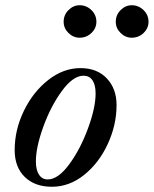

<svg xmlns="http://www.w3.org/2000/svg" viewBox="-20 -705 587 733"><path d="M36 -132Q36 -209 71 -281.5Q106 -354 164 -399.5Q222 -445 287 -445Q351 -445 388 -405.5Q425 -366 425 -304Q425 -228 391.5 -155.5Q358 -83 301.5 -37.5Q245 8 178 8Q113 8 74.5 -29.5Q36 -67 36 -132ZM345 -348Q345 -381 333 -398.5Q321 -416 299 -416Q259 -416 216.5 -358Q174 -300 145.5 -221.5Q117 -143 117 -89Q117 -56 129 -38Q141 -20 162 -20Q202 -20 244.5 -78Q287 -136 316 -215Q345 -294 345 -348ZM223 -622Q223 -648 241.5 -666.5Q260 -685 284 -685Q310 -685 329 -666.5Q348 -648 348 -622Q348 -597 329 -579Q310 -561 284 -561Q260 -561 241.5 -579Q223 -597 223 -622ZM422 -622Q422 -648 440.5 -666.5Q459 -685 483 -685Q509 -685 528 -666.5Q547 -648 547 -622Q547 -597 528 -579Q509 -561 483 -561Q459 -561 440.5 -579Q422 -597 422 -622Z"/></svg>

Font: Ibarra Real Nova
Style: Italic
Weight: 400
Italic angle: -22°
Designer: Jose Maria Ribagorda & Octavio Pardo
Foundry: Octavio Pardo
Version: Version 1.014